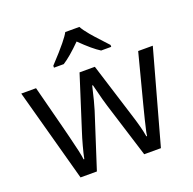

<svg xmlns="http://www.w3.org/2000/svg" viewBox="-133 -902 1044 1037"><g transform="rotate(-20 389.0 -383.0)"><path d="M281 -606Q324 -633 388 -697Q455 -631 496 -606H554V-617Q544 -627 530 -643Q478 -699 467 -713Q441 -744 429 -766H348Q338 -747 312 -715Q283 -679 225 -617V-606ZM767 -535H683Q587 -168 582 -141Q572 -102 571 -87H567Q559 -138 530 -228L434 -535H346L248 -228Q239 -201 227 -157Q215 -113 210 -86H206Q203 -118 175 -228L158 -295Q146 -343 96 -535H11L157 0H251L352 -313Q365 -354 386 -445H390Q418 -333 425 -314L523 0H619Z"/></g></svg>

Font: OpenSansMMV
Style: Regular
Weight: 400
Designer: Steve Matteson
Foundry: Ascender Corporation
Version: Version 4.000